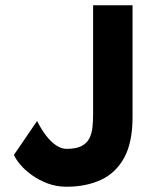

<svg xmlns="http://www.w3.org/2000/svg" viewBox="-20 -700 574 730"><path d="M233 10Q194 10 160 -3Q126 -16 99.5 -35.5Q73 -55 56 -75.5Q39 -96 33 -111L121 -240Q136 -210 154 -186Q172 -162 192.5 -148Q213 -134 233 -134Q269 -134 289.5 -144.5Q310 -155 319.5 -173.5Q329 -192 331.5 -216Q334 -240 334 -267V-680H484V-255Q484 -158 452 -100Q420 -42 363.5 -16Q307 10 233 10Z"/></svg>

Font: Teachers
Style: Regular
Weight: 400
Designer: Alfredo Marco Pradil, Chank Diesel
Version: Version 1.001